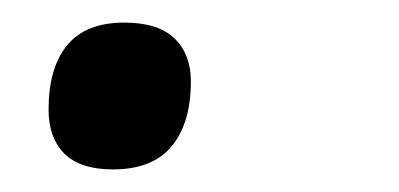

<svg xmlns="http://www.w3.org/2000/svg" viewBox="-20 -116 353 170"><path d="M80 34Q51 34 37 20Q23 6 23 -19Q23 -56 39.5 -76Q56 -96 90 -96Q120 -96 134.5 -82Q149 -68 149 -44Q149 -7 132 13.5Q115 34 80 34Z"/></svg>

Font: Playwrite CZ
Style: Regular
Weight: 400
Designer: Veronika Burian, José Scaglione
Foundry: TypeTogether
Version: Version 1.002